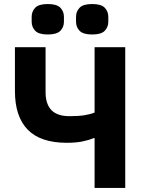

<svg xmlns="http://www.w3.org/2000/svg" viewBox="-20 -932 718 952"><path d="M449 0V-247H444Q420 -237 388 -230.5Q356 -224 311 -224Q181 -224 117.5 -289Q54 -354 54 -481V-698H206V-475Q206 -416 235 -386Q264 -356 325 -356Q369 -356 398 -360.5Q427 -365 449 -374V-698H601V0ZM217 -761Q172 -761 154.5 -779.5Q137 -798 137 -824V-849Q137 -875 154.5 -893.5Q172 -912 217 -912Q262 -912 279.5 -893.5Q297 -875 297 -849V-824Q297 -798 279.5 -779.5Q262 -761 217 -761ZM437 -761Q392 -761 374.5 -779.5Q357 -798 357 -824V-849Q357 -875 374.5 -893.5Q392 -912 437 -912Q482 -912 499.5 -893.5Q517 -875 517 -849V-824Q517 -798 499.5 -779.5Q482 -761 437 -761Z"/></svg>

Font: IBM Plex Sans
Style: Regular
Weight: 400
Designer: Mike Abbink, Paul van der Laan, Pieter van Rosmalen
Foundry: Bold Monday
Version: Version 3.201